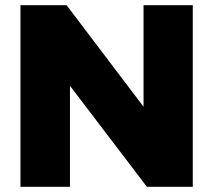

<svg xmlns="http://www.w3.org/2000/svg" viewBox="-20 -721 823 741"><path d="M724 0H547L250 -390V0H59V-701H237L534 -309V-701H724Z"/></svg>

Font: Montserrat Extra Bold
Style: Regular
Weight: 800
Designer: Julieta Ulanovsky
Foundry: Julieta Ulanovsky
Version: Version 3.001;PS 003.001;hotconv 1.0.70;makeotf.lib2.5.58329